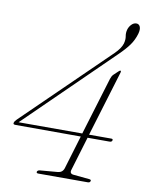

<svg xmlns="http://www.w3.org/2000/svg" viewBox="-81 -763 625 821"><g transform="rotate(10 231.5 -352.5)"><path d="M374 -451.5Q378 -464.5 385 -471.5L402.5 -488Q409 -494.5 412 -494.5Q416 -494.5 414 -486.5L327.5 -201.5H424Q432 -201.5 430.5 -195Q429 -187.5 418.5 -187.5H323.5L279.5 -41.5Q273 -22.5 293 -21L361 -14.5Q371 -13.5 368.5 -7Q366.5 0 358 0H142.5Q133.5 0 135 -7Q137.5 -13.5 146.5 -14.5L223 -21Q243.5 -22.5 250 -41.5L294 -187.5L10 -188Q-1.5 -188 1.5 -196.5Q3 -202.5 12 -211.5L374.5 -564.5Q400 -589.5 406.5 -611Q411.5 -629 408.8 -643Q406 -657 410 -672Q414 -685.5 423.5 -695.2Q433 -705 444.5 -705Q456 -705 460.8 -693.8Q465.5 -682.5 460 -663Q452 -635.5 436 -613Q420 -590.5 390.5 -562L21.5 -201.5H298Z"/></g></svg>

Font: Fraunces 144pt S050 Thin
Style: Italic
Weight: 100
Italic angle: -16°
Version: Version 1.000; ttfautohint (v1.8.3)